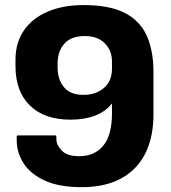

<svg xmlns="http://www.w3.org/2000/svg" viewBox="-20 -738 690 775"><path d="M599.5 -278.5Q599.5 -136 524.2 -59.2Q449 17.5 309.5 17.5Q219 17.5 161 -9Q103 -35.5 75.2 -78.8Q47.5 -122 47.5 -171.5V-186.5Q47.5 -191.5 52.5 -191.5H202.5Q207.5 -191.5 207.5 -186.5V-176.5Q207.5 -153 229.2 -130.2Q251 -107.5 299.5 -107.5Q362 -107.5 397 -150.2Q432 -193 432 -281V-320.5Q405.5 -287 363 -271Q320.5 -255 264.5 -255Q159 -255 100.8 -312Q42.5 -369 42.5 -471.5V-496.5Q42.5 -566 76.8 -615.5Q111 -665 172.8 -691.2Q234.5 -717.5 317.5 -717.5Q422 -717.5 483.8 -685.8Q545.5 -654 572.5 -593.5Q599.5 -533 599.5 -446.5ZM317 -355Q366 -355 399 -382.5Q432 -410 432 -461.5V-489Q432 -534 403 -563.2Q374 -592.5 322.5 -592.5Q266.5 -592.5 239.5 -561.5Q212.5 -530.5 212.5 -481.5V-466.5Q212.5 -416.5 238.5 -385.8Q264.5 -355 317 -355Z"/></svg>

Font: MFEK Sans
Style: Bold
Weight: 700
Designer: Owen Earl
Foundry: indestructible type*
Version: Version 0.001; ttfautohint (v1.8.4.7-5d5b)